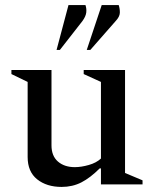

<svg xmlns="http://www.w3.org/2000/svg" viewBox="-20 -727 608 757"><path d="M223 10Q164 10 126.5 -20Q89 -50 89 -108V-404L25 -435V-451H183V-154Q183 -112 208.5 -90Q234 -68 275 -68Q300 -68 330 -76.5Q360 -85 378 -102V-404L310 -435V-451H473V-45L542 -16V0H378V-63H373Q336 -26 301 -8Q266 10 223 10ZM203 -530 250 -707H317Q322 -692 320 -677Q318 -662 305 -644L216 -530ZM322 -530 381 -707H448Q453 -692 452.5 -676.5Q452 -661 436 -644L336 -530Z"/></svg>

Font: Spectral Medium
Style: Regular
Weight: 500
Designer: Jean-Baptiste Levee
Foundry: Production Type
Version: Version 2.001